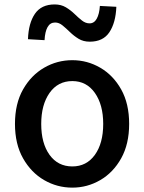

<svg xmlns="http://www.w3.org/2000/svg" viewBox="-20 -837 655 871"><path d="M308.1 14.2Q239.3 14.2 180.2 -20Q121.1 -54.2 84.5 -118.9Q47.9 -183.6 47.9 -274.9Q47.9 -366.7 84.5 -431.2Q121.1 -495.6 180.2 -529.8Q239.3 -564 308.1 -564Q376 -564 434.8 -529.8Q493.7 -495.6 529.8 -431.2Q565.9 -366.7 565.9 -274.9Q565.9 -183.6 529.8 -118.9Q493.7 -54.2 434.8 -20Q376 14.2 308.1 14.2ZM308.1 -82Q372.6 -82 410.4 -134.5Q448.2 -187 448.2 -274.9Q448.2 -361.8 410.4 -415.5Q372.6 -469.2 308.1 -469.2Q242.7 -469.2 204.8 -415.5Q167 -361.8 167 -274.9Q167 -187 204.8 -134.5Q242.7 -82 308.1 -82ZM387.2 -647.9Q357.9 -647.9 336.4 -661.1Q314.9 -674.3 297.4 -691.4Q279.8 -708.5 263.7 -721.7Q247.6 -734.9 230 -734.9Q207.5 -734.9 195.8 -714.1Q184.1 -693.4 182.1 -654.8L106.9 -659.2Q109.4 -731.9 138.4 -774.4Q167.5 -816.9 228 -816.9Q256.8 -816.9 278.6 -804Q300.3 -791 317.9 -773.9Q335.4 -756.8 351.8 -743.9Q368.2 -731 386.2 -731Q407.2 -731 418.9 -752.2Q430.7 -773.4 433.1 -810.1L507.8 -806.2Q504.9 -733.9 476.3 -690.9Q447.8 -647.9 387.2 -647.9Z"/></svg>

Font: Source Han Sans CN Medium
Style: Regular
Weight: 500
Designer: Ryoko NISHIZUKA  (kana, bopomofo & ideographs); Paul D. Hunt (Latin, Greek & Cyrillic); Sandoll Communications , Soo-you
Foundry: Adobe
Version: Version 2.004;hotconv 1.0.118;makeotfexe 2.5.65603